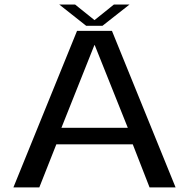

<svg xmlns="http://www.w3.org/2000/svg" viewBox="-20 -810 817 830"><path d="M38 0H150L223.5 -186H554L626.5 0H739L464 -676.5H313ZM245.5 -257.5 388 -615H389.5L532.5 -257.5ZM352.5 -698.5H423L540 -790.5H472.5L388.5 -723L304.5 -790.5H236Z"/></svg>

Font: Anybody SemiExpanded
Style: Regular
Weight: 400
Width: 6
Designer: Tyler Finck
Foundry: Etcetera Type Company
Version: Version 1.113;gftools[0.9.25]